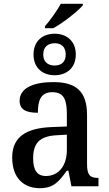

<svg xmlns="http://www.w3.org/2000/svg" viewBox="-20 -978 573 1008"><path d="M216 -840V-830H260C313 -859 392 -922 415 -950V-958H299C280 -922 243 -871 216 -840ZM267 -583C329 -583 378 -621 378 -692C378 -763 329 -801 267 -801C204 -801 156 -763 156 -692C156 -621 204 -583 267 -583ZM267 -634C235 -634 207 -650 207 -692C207 -734 235 -751 267 -751C299 -751 325 -734 325 -692C325 -650 299 -634 267 -634ZM189 10C263 10 291 -27 331 -82H339L355 0H497V-44H494C452 -44 437 -60 437 -116V-374C437 -501 377 -547 259 -547C162 -547 83 -519 83 -449C83 -403 116 -386 179 -386C179 -448 192 -494 255 -494C322 -494 331 -444 331 -373V-314L254 -311C114 -306 44 -257 44 -151C44 -41 107 10 189 10ZM221 -54C175 -54 154 -85 154 -146C154 -223 184 -263 278 -268L331 -271V-191C331 -108 288 -54 221 -54Z"/></svg>

Font: Noto Serif SemiCondensed Medium
Style: Regular
Weight: 500
Width: 4
Designer: Monotype Design Team
Foundry: Monotype Imaging Inc.
Version: Version 2.014